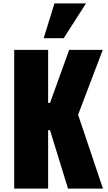

<svg xmlns="http://www.w3.org/2000/svg" viewBox="-20 -1101 631 1121"><path d="M235 -878 298 -1081H482L352 -878ZM63 0V-810H261V-500H272L384 -810H580L436 -431L581 0H377L272 -341H261V0Z"/></svg>

Font: Oswald Heavy
Style: Regular
Weight: 400
Designer: Vernon Adams
Foundry: Vernon Adams
Version: Version 4.101